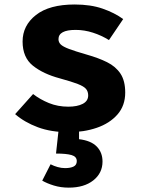

<svg xmlns="http://www.w3.org/2000/svg" viewBox="-20 -583 655 872"><path d="M290.3 -98.5Q330.8 -98.5 355.6 -111.3Q380.5 -124.1 380.5 -149.7Q380.5 -167.2 370.8 -179Q361 -190.8 333.3 -201.5Q305.6 -212.3 251.3 -227.2Q176.4 -247.2 129.5 -284.6Q82.6 -322.1 82.6 -394.4Q82.6 -467.2 143.3 -514.9Q204.1 -562.6 319 -562.6Q391.8 -562.6 445.9 -543.8Q500 -525.1 539.5 -496.4L474.9 -401Q441 -422.1 402.1 -434.6Q363.1 -447.2 323.6 -447.2Q245.6 -447.2 245.6 -405.1Q245.6 -391.3 255.6 -381.3Q265.6 -371.3 293.3 -360.8Q321 -350.3 374.4 -334.9Q427.2 -320 466.4 -300.5Q505.6 -281 527.2 -248.5Q548.7 -215.9 548.7 -162.6Q548.7 -103.1 513.3 -62.8Q477.9 -22.6 419.5 -2.6Q361 17.4 291.3 17.4Q212.3 17.4 151.8 -5.1Q91.3 -27.7 48.7 -64.6L130.3 -155.9Q162.1 -131.3 202.3 -114.9Q242.6 -98.5 290.3 -98.5ZM328.7 148.7Q328.7 128.2 305.1 121.3Q281.5 114.4 234.4 114.4L248.7 -16.4H339V49.2Q392.8 55.4 419.2 82.3Q445.6 109.2 445.6 150.8Q445.6 203.1 403.8 236.2Q362.1 269.2 292.3 269.2Q255.9 269.2 224.4 259.5Q192.8 249.7 171.8 237.4L209.7 163.1Q224.6 170.8 241.5 175.6Q258.5 180.5 275.4 180.5Q300 180.5 314.4 173.3Q328.7 166.2 328.7 148.7Z"/></svg>

Font: FiraCode Nerd Font
Style: Bold
Weight: 700
Designer: Carrois Corporate, Edenspiekermann AG, Nikita Prokopov
Foundry: Carrois Corporate, Edenspiekermann AG, Nikita Prokopov
Version: Version 6.002;Nerd Fonts 2.1.0